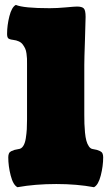

<svg xmlns="http://www.w3.org/2000/svg" viewBox="-20 -761 453 794"><path d="M334 -690.9Q334 -669.9 331.3 -594.2Q328.6 -518.6 328.6 -492.7V-286.6Q328.6 -265.1 329.1 -249.3Q329.6 -233.4 331.5 -212.9Q333.5 -192.4 337.2 -179Q340.8 -165.5 347.7 -155.5Q354.5 -145.5 364.3 -144.5Q375.5 -142.6 380.9 -141.1Q386.2 -139.6 393.6 -136.2Q400.9 -132.8 403.8 -126.5Q406.7 -120.1 406.7 -110.8Q406.7 -74.2 396.7 -35.2Q386.7 3.9 368.7 13.2Q297.9 0 212.9 0Q125 0 52.2 13.2Q34.2 3.9 24.2 -35.2Q14.2 -74.2 14.2 -110.8Q14.2 -120.1 17.1 -126.5Q20 -132.8 27.3 -136.2Q34.7 -139.6 40 -141.1Q45.4 -142.6 56.6 -144.5Q68.4 -145.5 75.9 -157Q83.5 -168.5 86.7 -189Q89.8 -209.5 90.8 -226.3Q91.8 -243.2 91.8 -267.1V-497.1Q91.8 -510.7 91.6 -518.6Q91.3 -526.4 89.6 -539.3Q87.9 -552.2 84.2 -560.1Q80.6 -567.9 74.5 -576.4Q68.4 -585 57.9 -589.8Q47.4 -594.7 33.7 -596.2Q18.1 -598.1 13.7 -603Q9.3 -607.9 9.3 -621.1Q9.3 -656.2 18.8 -693.8Q28.3 -731.4 45.4 -740.7Q77.6 -727.1 185.1 -727.1Q216.3 -727.1 252.4 -730.5Q288.6 -733.9 298.3 -733.9Q318.8 -733.9 326.4 -726.3Q334 -718.8 334 -690.9Z"/></svg>

Font: Coustard Black
Style: Regular
Weight: 900
Foundry: vernon adams
Version: Version 1.001;